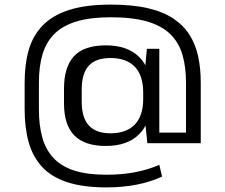

<svg xmlns="http://www.w3.org/2000/svg" viewBox="-20 -752 979 834"><path d="M442 62Q340 62 271 39Q202 16 162 -28Q122 -72 104.5 -134.5Q87 -197 87 -277V-393Q87 -473 105 -535.5Q123 -598 166 -642Q209 -686 281 -709Q353 -732 461 -732Q555 -732 622 -716.5Q689 -701 733.5 -671Q778 -641 804 -599.5Q830 -558 841 -506Q852 -454 852 -393V-130H672V-176H788V-393Q788 -461 772.5 -514Q757 -567 720 -603.5Q683 -640 619.5 -658.5Q556 -677 461 -677Q373 -677 313 -659Q253 -641 217 -605.5Q181 -570 165 -517Q149 -464 149 -393V-277Q149 -207 164 -154Q179 -101 213 -65Q247 -29 303 -11Q359 7 442 7Q510 7 567 -4Q624 -15 672 -36L684 15Q635 38 574 50Q513 62 442 62ZM440 -118Q348 -118 303 -163.5Q258 -209 258 -303V-367Q258 -461 301.5 -508Q345 -555 440 -555Q533 -555 584 -505Q635 -455 635 -363V-311Q635 -219 584 -168.5Q533 -118 440 -118ZM460 -173Q529 -173 565.5 -211Q602 -249 602 -322V-350Q602 -424 565.5 -462Q529 -500 460 -500Q396 -500 365.5 -466.5Q335 -433 335 -363V-309Q335 -241 366 -207Q397 -173 460 -173ZM602 -306V-366L618 -540H672V-130H620Z"/></svg>

Font: Pathway Extreme 72pt Medium
Style: Regular
Weight: 500
Designer: Eduardo Rodriguez Tunni
Foundry: Eduardo Rodriguez Tunni
Version: Version 1.001;gftools[0.9.26]